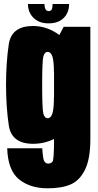

<svg xmlns="http://www.w3.org/2000/svg" viewBox="-20 -736 502 986"><path d="M224.5 231Q298.5 231 344.2 210.5Q390 190 417 134.5Q444 79 444 -22V-598.5H307L257.5 -504V-15.5Q257.5 85.5 249.2 94.8Q241 104 227.5 104Q218 104 211.2 97.2Q204.5 90.5 201.5 71.2Q198.5 52 197 25.5H17Q20.5 139 77.8 185Q135 231 224.5 231ZM150 2.5Q222.5 2.5 284.5 -37.5Q346.5 -77.5 346.5 -168.5L257 -238Q257 -177 249 -153Q241 -129 225.5 -129Q208.5 -129 202.5 -152.8Q196.5 -176.5 196.5 -300Q196.5 -422 202.5 -445.8Q208.5 -469.5 225.5 -469.5Q241 -469.5 249 -445.8Q257 -422 257 -363L345.5 -421Q345.5 -512 283.5 -557.2Q221.5 -602.5 149.5 -602.5Q39 -602.5 25 -508.2Q11 -414 11 -300.5Q11 -186.5 25.2 -92Q39.5 2.5 150 2.5ZM229.5 -616Q265 -616 288.2 -629.5Q311.5 -643 323.2 -665.2Q335 -687.5 335 -715.5H250Q250 -703 248.2 -694.8Q246.5 -686.5 242 -682.8Q237.5 -679 229.5 -679Q223 -679 218.5 -682.8Q214 -686.5 211.2 -694.5Q208.5 -702.5 208.5 -715.5H123.5Q123.5 -687.5 136 -665.2Q148.5 -643 171.8 -629.5Q195 -616 229.5 -616Z"/></svg>

Font: Anybody ExtraCondensed Black
Style: Regular
Weight: 900
Width: 2
Version: Version 1.113;gftools[0.9.25]